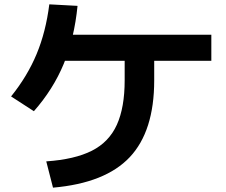

<svg xmlns="http://www.w3.org/2000/svg" viewBox="-20 -815 1040 884"><path d="M193 -72Q324 -81 403 -121Q482 -161 518 -240.5Q554 -320 554 -445V-599H690V-445Q690 -211 577.5 -91.5Q465 28 224 49ZM31 -371Q106 -464 148.5 -566Q191 -668 207 -795L337 -788Q322 -638 273.5 -521Q225 -404 136 -303ZM225 -535V-655H953V-535Z"/></svg>

Font: M PLUS 2 Thin
Style: Bold
Weight: 700
Version: Version 1.001